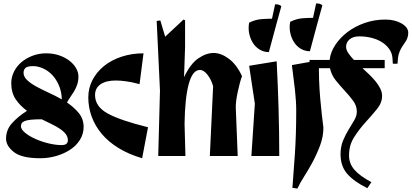

<svg xmlns="http://www.w3.org/2000/svg" viewBox="-20 -901 2378 1109"><path d="M463 -168Q463 -128 442.5 -94.5Q422 -61 387 -37.5Q352 -14 306.5 -0.5Q261 13 212 13Q106 13 60.5 -22.5Q15 -58 15 -100Q15 -151 49 -189Q83 -227 136 -261Q97 -289 71 -327Q45 -365 45 -421Q45 -455 60.5 -486.5Q76 -518 103.5 -541.5Q131 -565 168 -579Q205 -593 247 -593Q287 -593 321 -581.5Q355 -570 380 -551Q405 -532 419 -508Q433 -484 433 -459Q433 -433 426 -412.5Q419 -392 408.5 -374.5Q398 -357 387 -341.5Q376 -326 367 -309Q407 -282 435 -248Q463 -214 463 -168ZM116 -481Q116 -458 136.5 -438.5Q157 -419 189 -401.5Q221 -384 260.5 -366Q300 -348 337 -327Q336 -370 321 -406Q306 -442 282.5 -467Q259 -492 229.5 -505.5Q200 -519 171 -519Q137 -519 126.5 -508Q116 -497 116 -481ZM101 -172Q101 -154 124.5 -134.5Q148 -115 183.5 -99Q219 -83 260 -73Q301 -63 336 -63Q354 -63 363 -70Q372 -77 372 -90Q372 -111 359.5 -127Q347 -143 326 -157Q305 -171 277.5 -184.5Q250 -198 221 -212Q182 -212 158.5 -209.5Q135 -207 122 -201.5Q109 -196 105 -188.5Q101 -181 101 -172Z M529 -352Q529 -286 601 -246Q673 -206 835 -166L801 13Q723 -10 664.5 -46Q606 -82 567.5 -128Q529 -174 509.5 -227.5Q490 -281 490 -338Q490 -392 514 -438.5Q538 -485 580.5 -519.5Q623 -554 682 -573.5Q741 -593 809 -593L786 -415Q742 -427 708 -431.5Q674 -436 649 -436Q592 -436 560.5 -414Q529 -392 529 -352Z M894 0 904 -378 885 -780 906 -783 934 -689 1040 -788 1049 -784V-629L1043 -455Q1080 -533 1125.5 -564Q1171 -595 1214 -595Q1257 -595 1302 -561.5Q1347 -528 1378 -461Q1372 -446 1365.5 -422Q1359 -398 1353.5 -372Q1348 -346 1344.5 -320.5Q1341 -295 1342 -276L1353 0H1192L1211 -403Q1201 -440 1179 -468.5Q1157 -497 1135 -497Q1092 -497 1070 -415Q1048 -333 1046 -186L1051 0Z M1605 -865Q1598 -840 1588.5 -805.5Q1579 -771 1569 -734Q1559 -697 1549.5 -661.5Q1540 -626 1533 -600Q1505 -600 1481 -614Q1457 -628 1441.5 -652Q1426 -676 1419.5 -706.5Q1413 -737 1419 -770Q1456 -788 1490 -790.5Q1524 -793 1551 -793L1569 -876Q1579 -877 1589.5 -874Q1600 -871 1605 -865ZM1593 0H1432L1452 -302L1419 -521L1578 -547Q1585 -412 1589 -274.5Q1593 -137 1593 0Z M1842 -870Q1835 -845 1825.5 -810.5Q1816 -776 1806 -739Q1796 -702 1786.5 -666.5Q1777 -631 1770 -605Q1742 -605 1718 -619Q1694 -633 1678.5 -657Q1663 -681 1656.5 -711.5Q1650 -742 1656 -775Q1693 -793 1727 -795.5Q1761 -798 1788 -798L1806 -881Q1816 -882 1826.5 -879Q1837 -876 1842 -870ZM1669 184Q1675 110 1683 -7.5Q1691 -125 1691 -262Q1691 -316 1683.5 -383.5Q1676 -451 1666 -525L1823 -553Q1821 -498 1823 -441.5Q1825 -385 1829.5 -333.5Q1834 -282 1839 -238Q1844 -194 1848 -164Q1848 -111 1828 -58.5Q1808 -6 1783 40Q1760 82 1735.5 120.5Q1711 159 1698 188Z M1996 -3Q1996 44 2027.5 80Q2059 116 2125 151L2102 186Q2025 148 1986 103.5Q1947 59 1947 -10Q1947 -54 1961.5 -89Q1976 -124 1994 -153Q2012 -182 2026.5 -207Q2041 -232 2041 -256Q2041 -290 2020 -318.5Q1999 -347 1972 -376Q1945 -405 1919.5 -436.5Q1894 -468 1886 -507H1768V-555H1884Q1889 -600 1917 -642Q1945 -684 1988 -716.5Q2031 -749 2087 -768.5Q2143 -788 2205 -788Q2261 -788 2299.5 -765.5Q2338 -743 2338 -712Q2338 -681 2319 -655.5Q2300 -630 2289 -605Q2281 -586 2279 -568Q2277 -550 2276 -533H2249L2247 -564Q2245 -595 2227.5 -619Q2210 -643 2183.5 -659Q2157 -675 2123.5 -683Q2090 -691 2056 -691Q2019 -691 1999 -673.5Q1979 -656 1979 -631Q1979 -613 1992 -594Q2005 -575 2024 -555H2202V-507H2074Q2095 -488 2115 -468.5Q2135 -449 2151 -429Q2167 -409 2177 -388.5Q2187 -368 2187 -347Q2187 -307 2157 -270.5Q2127 -234 2091.5 -195Q2056 -156 2026 -109.5Q1996 -63 1996 -3Z"/></svg>

Font: Trickster
Style: Regular
Weight: 400
Designer: Jean-Baptiste Morizot
Foundry: Jean-Baptiste Morizot
Version: Version 2.000;PS 2.0;hotconv 1.0.88;makeotf.lib2.5.647800